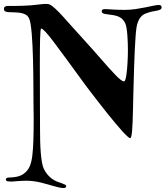

<svg xmlns="http://www.w3.org/2000/svg" viewBox="-20 -740 840 974"><path d="M231.9 -716.8Q242.2 -712.9 259.5 -697Q276.9 -681.2 299.1 -656.7Q321.3 -632.3 348.4 -601.6Q375.5 -570.8 405.8 -538.1Q428.2 -513.7 450.4 -488.5Q472.7 -463.4 493.2 -439.9Q513.7 -416.5 532 -396Q550.3 -375.5 565.2 -360.1Q580.1 -344.7 591.3 -335.9Q602.5 -327.1 608.9 -327.1Q612.8 -327.1 615.7 -335.4Q618.7 -343.8 620.8 -357.4Q623 -371.1 624.5 -388.2Q626 -405.3 627 -422.9Q627.9 -440.4 628.4 -457Q628.9 -473.6 628.9 -485.8Q628.9 -502.4 628.2 -522.9Q627.4 -543.5 626 -562.7Q624.5 -582 621.8 -597.9Q619.1 -613.8 615.2 -622.1Q609.4 -633.8 602.1 -641.6Q594.7 -649.4 584 -654.5Q573.2 -659.7 558.1 -662.6Q543 -665.5 521 -668Q506.8 -669.4 501.5 -672.9Q496.1 -676.3 496.1 -683.1Q496.1 -689.9 501.5 -691.9Q506.8 -693.8 513.2 -693.8Q518.1 -693.8 528.1 -693.1Q538.1 -692.4 551.8 -691.7Q565.4 -690.9 581.3 -690.4Q597.2 -689.9 613.8 -689.9Q640.6 -689.9 667 -693.8Q693.4 -697.8 716.3 -702.4Q739.3 -707 757.3 -710.9Q775.4 -714.8 785.2 -714.8Q799.8 -714.8 799.8 -703.1Q799.8 -695.3 793.7 -691.9Q787.6 -688.5 780.8 -687Q772 -685.1 764.6 -683.8Q757.3 -682.6 750.5 -681.2Q743.7 -679.7 736.3 -677.5Q729 -675.3 720.2 -671.9Q712.9 -669.4 705.8 -664.6Q698.7 -659.7 692.4 -651.6Q686 -643.6 680.9 -631.6Q675.8 -619.6 672.9 -603Q669.9 -585.4 667.7 -554Q665.5 -522.5 663.6 -483.6Q661.6 -444.8 660.4 -402.1Q659.2 -359.4 658 -319.6Q656.7 -279.8 656 -245.8Q655.3 -211.9 654.8 -190.9Q653.3 -113.3 650.1 -76.2Q647 -39.1 640.1 -39.1Q636.2 -39.1 625.2 -49.1Q614.3 -59.1 599.1 -75.9Q584 -92.8 565.4 -115Q546.9 -137.2 527.3 -161.4Q507.8 -185.5 488.3 -210.7Q468.8 -235.8 451.7 -258.1Q434.6 -280.3 420.7 -298.6Q406.7 -316.9 398.9 -328.1Q303.2 -460 252.2 -527.6Q201.2 -595.2 189 -595.2Q186.5 -595.2 185.3 -580.6Q184.1 -565.9 183.3 -541Q182.6 -516.1 182.4 -482.9Q182.1 -449.7 182.1 -412.1Q182.1 -363.8 182.4 -312.3Q182.6 -260.7 182.6 -214.8Q182.6 -168.9 182.9 -133.5Q183.1 -98.1 183.1 -82Q183.1 -53.2 183.8 -22.9Q184.6 7.3 186.8 34.4Q189 61.5 192.9 83.7Q196.8 106 203.1 118.2Q211.9 135.3 222.2 147Q232.4 158.7 243.9 167Q255.4 175.3 268.1 180.7Q280.8 186 293.9 189.9Q305.2 193.8 310.5 196.8Q315.9 199.7 315.9 205.1Q315.9 213.9 300.8 213.9Q292 213.9 279.3 210.9Q266.6 208 251.7 203.9Q236.8 199.7 220.2 194.8Q203.6 189.9 187 186Q168.5 181.6 149.9 179.2Q131.3 176.8 113.8 176.8Q102.1 176.8 89.6 177.5Q77.1 178.2 66.4 179Q55.7 179.7 47.9 180.4Q40 181.2 37.1 181.2Q27.8 181.2 18.8 179.7Q9.8 178.2 9.8 169.9Q9.8 164.1 16.1 162.1Q22.5 160.2 33.2 160.2Q47.4 160.2 65.2 156.5Q83 152.8 98.1 143.1Q118.7 129.4 129.4 106.7Q140.1 84 144 48.8Q146 32.2 147.2 14.4Q148.4 -3.4 149.2 -25.1Q149.9 -46.9 150.4 -74.7Q150.9 -102.5 150.9 -139.2Q150.9 -154.8 150.4 -172.6Q149.9 -190.4 149.9 -210Q149.9 -223.1 149.7 -246.8Q149.4 -270.5 149.4 -300.8Q149.4 -331.1 148.9 -366Q148.4 -400.9 147.5 -436Q146.5 -471.2 145 -505.1Q143.6 -539.1 141.1 -567.6Q138.7 -596.2 135.3 -617.2Q131.8 -638.2 127 -647.9Q121.6 -658.7 112.3 -664.6Q103 -670.4 90.3 -673.3Q77.6 -676.3 61.8 -677Q45.9 -677.7 27.8 -678.2Q16.1 -678.2 8.1 -681.4Q0 -684.6 0 -694.8Q0 -702.6 5.4 -706.3Q10.7 -710 19 -710H61Q90.8 -710 136.2 -712.9Q157.2 -714.4 178 -717.3Q198.7 -720.2 213.9 -720.2Q219.2 -720.2 224.1 -719.5Q229 -718.8 231.9 -716.8Z"/></svg>

Font: Henny Penny
Style: Regular
Weight: 400
Version: Version 1.001